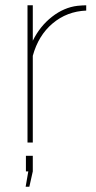

<svg xmlns="http://www.w3.org/2000/svg" viewBox="-20 -539 363 726"><path d="M306 -499Q233 -496 179 -450.5Q125 -405 104 -328V0H84V-519H104V-385Q131 -440 176.5 -475.5Q222 -511 273 -517Q283 -518 291.5 -518.5Q300 -519 306 -519ZM77 167 87 109H78V50H104V109L91 167Z"/></svg>

Font: Raleway Thin
Style: Regular
Weight: 100
Designer: Matt McInerney, Pablo Impallari, Rodrigo Fuenzalida
Foundry: Matt McInerney, Pablo Impallari, Rodrigo Fuenzalida
Version: Version 4.026